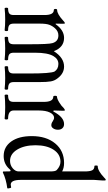

<svg xmlns="http://www.w3.org/2000/svg" viewBox="281 -1048 783 1386"><g transform="rotate(90 673.0 -354.5)"><path d="M41 4Q35 4 35 -8.5Q35 -21 41 -21Q66 -21 77 -29.5Q88 -38 88 -61V-284Q88 -351 52 -351Q44 -351 44 -363Q44 -375 52 -375Q81 -375 130 -420Q141 -431 147 -431Q151 -431 151 -417Q150 -409 150 -365L154 -364Q197 -425 253 -425Q321 -425 349 -351Q396 -425 460 -425Q510 -425 545 -378Q562 -357 567 -329.5Q572 -302 572 -246V-61Q572 -38 583.5 -29.5Q595 -21 620 -21Q627 -21 627 -8.5Q627 4 620 4Q587 0 543 0Q499 0 463 4Q457 4 457 -8.5Q457 -21 463 -21Q488 -21 499 -29.5Q510 -38 510 -61V-176Q510 -327 496 -356Q478 -384 441 -384Q406 -384 385 -349Q360 -308 360 -215V-61Q360 -38 371.5 -29.5Q383 -21 409 -21Q415 -21 415 -8.5Q415 4 409 4Q373 0 331 0Q285 0 252 4Q245 4 245 -8.5Q245 -21 252 -21Q277 -21 288 -29.5Q299 -38 299 -61V-174Q299 -314 291 -340Q279 -384 235 -384Q205 -384 183 -359Q167 -341 158.5 -318.5Q150 -296 150 -250V-61Q150 -38 161 -29.5Q172 -21 197 -21Q204 -21 204 -8.5Q204 4 197 4Q164 0 120 0Q76 0 41 4Z M668 4Q662 4 662 -8.5Q662 -21 668 -21Q693 -21 704 -29.5Q715 -38 715 -61V-278Q715 -347 678 -347Q671 -347 671 -360.5Q671 -374 678 -374Q692 -374 718.5 -390Q745 -406 759 -422Q770 -431 775 -431Q779 -431 779 -418Q777 -374 777 -350L784 -347Q825 -425 875 -425Q894 -425 905 -413Q916 -401 916 -381Q916 -361 906.5 -347Q897 -333 884 -333Q869 -333 857 -342Q840 -353 830 -353Q807 -353 792 -323.5Q777 -294 777 -241V-61Q777 -21 835 -21Q842 -21 842 -8.5Q842 4 835 4Q798 0 752 0Q707 0 668 4Z M1224 17Q1218 17 1217.5 13.5Q1217 10 1217 -8V-28Q1217 -39 1211 -39Q1207 -39 1201 -32Q1164 11 1106 11Q1040 11 1001 -43.5Q962 -98 962 -192Q962 -297 1015 -361Q1068 -425 1156 -425Q1192 -425 1217 -411V-573Q1217 -611 1209 -627.5Q1201 -644 1179 -644Q1174 -644 1174 -656Q1174 -668 1179 -668Q1212 -668 1260 -713Q1272 -726 1278 -726Q1282 -726 1282 -720Q1283 -700 1280.5 -675.5Q1278 -651 1278 -641V-114Q1278 -40 1312 -40Q1318 -40 1333 -43Q1335 -43 1337 -36Q1339 -29 1339.5 -23Q1340 -17 1338 -15Q1274 -7 1224 17ZM1141 -35Q1172 -35 1195 -55Q1217 -74 1217 -97V-326Q1217 -363 1207 -372Q1178 -399 1147 -399Q1093 -399 1060.5 -349.5Q1028 -300 1028 -219Q1028 -138 1059.5 -86.5Q1091 -35 1141 -35Z"/></g></svg>

Font: Junicode Cond Light
Style: Regular
Weight: 300
Width: 3
Designer: Peter S. Baker
Version: Version 2.201